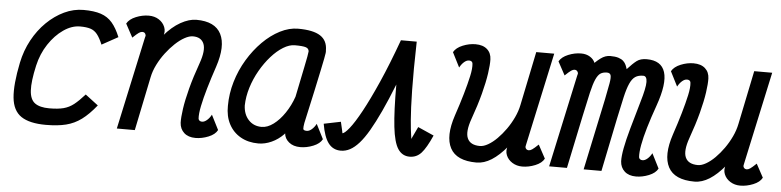

<svg xmlns="http://www.w3.org/2000/svg" viewBox="-42 -835 4284 1053"><g transform="rotate(5 2100.0 -309.0)"><path d="M434 -171 505 -117Q464 -66 425.5 -37.5Q387 -9 341 2.5Q295 14 230 14Q140 14 94 -17Q48 -48 41 -119.5Q34 -191 59 -313Q73 -381 104.5 -439Q136 -497 180 -540Q224 -583 275.5 -607.5Q327 -632 382 -632Q440 -632 477.5 -619.5Q515 -607 540 -578Q565 -549 585 -500L496 -451Q481 -487 465.5 -506.5Q450 -526 428 -533Q406 -540 371 -540Q325 -540 279.5 -508.5Q234 -477 199 -424Q164 -371 149 -305Q129 -216 132 -166.5Q135 -117 162 -97.5Q189 -78 241 -78Q289 -78 319.5 -86Q350 -94 375.5 -114Q401 -134 434 -171Z M1133 -121 1174 -40Q1161 -15 1125 -0.5Q1089 14 1054 14Q1014 14 991 -7Q968 -28 966 -62Q965 -91 972 -139.5Q979 -188 996 -253Q1013 -318 1041 -396Q1067 -469 1052.5 -504.5Q1038 -540 992 -540Q972 -540 946.5 -526Q921 -512 895 -487.5Q869 -463 845.5 -432Q822 -401 804.5 -366Q787 -331 780 -296L719 0H620L730 -509Q730 -512 732 -516.5Q734 -521 732 -526Q730 -533 725.5 -536.5Q721 -540 713 -540Q705 -540 694.5 -533Q684 -526 661 -504L621 -578Q635 -603 670.5 -617.5Q706 -632 741 -632Q773 -632 796.5 -617Q820 -602 830 -577.5Q840 -553 829 -525L826 -528Q870 -580 916.5 -606Q963 -632 1003 -632Q1106 -632 1139 -567Q1172 -502 1133 -385Q1111 -320 1094.5 -263.5Q1078 -207 1069 -163Q1060 -119 1062 -93Q1063 -86 1068.5 -82Q1074 -78 1082 -78Q1095 -78 1109 -90Q1123 -102 1133 -121Z M1710 -121 1751 -40Q1738 -15 1702 -0.5Q1666 14 1631 14Q1592 14 1568 -6Q1544 -26 1542 -54Q1541 -51 1539.5 -51.5Q1538 -52 1539 -50Q1509 -19 1472.5 -2.5Q1436 14 1400 14Q1344 14 1302 -10Q1260 -34 1237.5 -77Q1215 -120 1216 -177Q1216 -244 1235.5 -310Q1255 -376 1290 -434Q1325 -492 1369.5 -536.5Q1414 -581 1464 -606.5Q1514 -632 1563 -632Q1646 -632 1685.5 -606.5Q1725 -581 1725 -527Q1726 -522 1725 -512.5Q1724 -503 1719.5 -480.5Q1715 -458 1706 -414.5Q1697 -371 1681.5 -299.5Q1666 -228 1642 -120Q1638 -97 1639 -87.5Q1640 -78 1659 -78Q1672 -78 1686 -90Q1700 -102 1710 -121ZM1410 -78Q1442 -78 1475 -102.5Q1508 -127 1536 -168.5Q1564 -210 1581 -259Q1601 -358 1615.5 -427.5Q1630 -497 1631 -513Q1630 -529 1613.5 -534.5Q1597 -540 1553 -540Q1523 -540 1489.5 -519.5Q1456 -499 1424 -463Q1392 -427 1366 -381.5Q1340 -336 1324.5 -286Q1309 -236 1308 -187Q1310 -138 1338 -108Q1366 -78 1410 -78Z M2266 -152 2354 -113Q2323 -43 2297 -14.5Q2271 14 2233 14Q2192 14 2168.5 -21.5Q2145 -57 2135.5 -142Q2126 -227 2126 -374Q2092 -288 2062 -223.5Q2032 -159 2005.5 -113.5Q1979 -68 1954 -40Q1929 -12 1904.5 1Q1880 14 1854 14Q1811 14 1785.5 -19.5Q1760 -53 1748 -125L1841 -144Q1849 -112 1851.5 -99Q1854 -86 1854.5 -84Q1855 -82 1854 -82Q1866 -82 1892.5 -115Q1919 -148 1955.5 -215Q1992 -282 2036.5 -382.5Q2081 -483 2130 -618H2217Q2213 -456 2215 -351.5Q2217 -247 2222 -188Q2227 -129 2231 -105.5Q2235 -82 2233 -82Q2233 -82 2239 -95Q2245 -108 2253 -124.5Q2261 -141 2266 -152Z M2461 -497 2420 -578Q2434 -603 2469.5 -617.5Q2505 -632 2540 -632Q2581 -632 2604 -611.5Q2627 -591 2628 -556Q2629 -528 2622 -479Q2615 -430 2598 -365Q2581 -300 2553 -222Q2527 -149 2543 -113.5Q2559 -78 2612 -78Q2632 -78 2656.5 -92Q2681 -106 2705.5 -130.5Q2730 -155 2752 -186Q2774 -217 2790.5 -252Q2807 -287 2814 -322L2875 -618H2974L2864 -109Q2864 -106 2862.5 -101.5Q2861 -97 2862 -92Q2864 -85 2869 -81.5Q2874 -78 2881 -78Q2889 -78 2899.5 -85Q2910 -92 2933 -114L2973 -40Q2960 -15 2924 -0.5Q2888 14 2853 14Q2822 14 2798 -1Q2774 -16 2764 -40.5Q2754 -65 2765 -93L2768 -90Q2725 -38 2683.5 -12Q2642 14 2601 14Q2491 14 2456.5 -51Q2422 -116 2461 -233Q2483 -298 2499.5 -355Q2516 -412 2525.5 -455.5Q2535 -499 2532 -525Q2531 -533 2525.5 -536.5Q2520 -540 2512 -540Q2499 -540 2485.5 -528.5Q2472 -517 2461 -497Z M3479 14Q3439 14 3416 -7Q3393 -28 3391 -62Q3390 -90 3398.5 -135Q3407 -180 3425 -244.5Q3443 -309 3468 -395Q3492 -475 3491.5 -507.5Q3491 -540 3471 -540Q3444 -540 3427 -528.5Q3410 -517 3397.5 -489Q3385 -461 3374 -413Q3363 -365 3348 -293L3288 0H3190L3273 -392Q3285 -451 3290.5 -483Q3296 -515 3292 -527.5Q3288 -540 3271 -540Q3250 -540 3236 -531Q3222 -522 3210.5 -496.5Q3199 -471 3187.5 -421.5Q3176 -372 3159 -291L3098 0H3000L3110 -509Q3110 -512 3112 -516.5Q3114 -521 3112 -526Q3107 -540 3093 -540Q3085 -540 3074.5 -533Q3064 -526 3041 -504L3001 -578Q3015 -603 3050.5 -617.5Q3086 -632 3121 -632Q3150 -632 3170.5 -619Q3191 -606 3198 -587Q3215 -603 3228.5 -613Q3242 -623 3255 -627.5Q3268 -632 3282 -632Q3309 -632 3326.5 -626.5Q3344 -621 3354 -611.5Q3364 -602 3369 -590.5Q3374 -579 3377 -568Q3407 -601 3427.5 -616.5Q3448 -632 3482 -632Q3563 -632 3582.5 -570Q3602 -508 3558 -384Q3533 -314 3516.5 -258Q3500 -202 3492.5 -160.5Q3485 -119 3487 -93Q3488 -86 3493.5 -82Q3499 -78 3507 -78Q3520 -78 3534 -90Q3548 -102 3558 -121L3599 -40Q3586 -15 3550 -0.5Q3514 14 3479 14Z M3661 -497 3620 -578Q3634 -603 3669.5 -617.5Q3705 -632 3740 -632Q3781 -632 3804 -611.5Q3827 -591 3828 -556Q3829 -528 3822 -479Q3815 -430 3798 -365Q3781 -300 3753 -222Q3727 -149 3743 -113.5Q3759 -78 3812 -78Q3832 -78 3856.5 -92Q3881 -106 3905.5 -130.5Q3930 -155 3952 -186Q3974 -217 3990.5 -252Q4007 -287 4014 -322L4075 -618H4174L4064 -109Q4064 -106 4062.5 -101.5Q4061 -97 4062 -92Q4064 -85 4069 -81.5Q4074 -78 4081 -78Q4089 -78 4099.5 -85Q4110 -92 4133 -114L4173 -40Q4160 -15 4124 -0.5Q4088 14 4053 14Q4022 14 3998 -1Q3974 -16 3964 -40.5Q3954 -65 3965 -93L3968 -90Q3925 -38 3883.5 -12Q3842 14 3801 14Q3691 14 3656.5 -51Q3622 -116 3661 -233Q3683 -298 3699.5 -355Q3716 -412 3725.5 -455.5Q3735 -499 3732 -525Q3731 -533 3725.5 -536.5Q3720 -540 3712 -540Q3699 -540 3685.5 -528.5Q3672 -517 3661 -497Z"/></g></svg>

Font: Victor Mono Thin
Style: Italic
Weight: 100
Italic angle: -12°
Monospace: yes
Designer: Rune Bjørnerås
Version: Version 1.561;gftools[0.9.30]